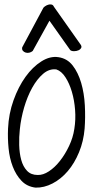

<svg xmlns="http://www.w3.org/2000/svg" viewBox="-20 -858 431 874"><path d="M141.6 -3.9Q102.5 -8.8 77.6 -35.2Q52.7 -61.5 38.1 -99.6Q23.4 -137.7 19 -183.1Q14.6 -228.5 16.6 -272.5Q19.5 -339.8 41.5 -401.4Q63.5 -462.9 96.2 -508.3Q128.9 -553.7 168.5 -578.6Q208 -603.5 246.1 -597.7Q286.1 -591.8 311 -559.6Q335.9 -527.3 349.6 -480.5Q363.3 -433.6 366.2 -378.4Q369.1 -323.2 365.2 -272.5Q360.4 -214.8 339.8 -165Q319.3 -115.2 288.6 -79.1Q257.8 -43 219.2 -22.9Q180.7 -2.9 141.6 -3.9ZM236.3 -542Q204.1 -545.9 176.3 -522Q148.4 -498 126.5 -458.5Q104.5 -418.9 89.8 -368.7Q75.2 -318.4 70.3 -269.5Q66.4 -234.4 67.4 -197.3Q68.4 -160.2 76.7 -129.9Q85 -99.6 103 -80.6Q121.1 -61.5 151.4 -61.5Q175.8 -60.5 202.6 -78.1Q229.5 -95.7 252.9 -125.5Q276.4 -155.3 294.4 -193.4Q312.5 -231.4 318.4 -271.5Q325.2 -313.5 321.8 -357.9Q318.4 -402.3 307.1 -440.4Q295.9 -478.5 277.8 -506.3Q259.8 -534.2 236.3 -542ZM128.9 -626Q122.1 -620.1 113.3 -618.2Q104.5 -616.2 96.7 -618.7Q88.9 -621.1 84 -627Q79.1 -632.8 81.1 -642.6L176.8 -821.3Q177.7 -824.2 184.6 -829.1Q191.4 -834 199.2 -836.4Q207 -838.9 214.4 -837.4Q221.7 -835.9 225.6 -827.1L344.7 -658.2Q353.5 -647.5 349.6 -640.1Q345.7 -632.8 336.9 -628.9Q328.1 -625 316.9 -625Q305.7 -625 299.8 -629.9L205.1 -763.7Z"/></svg>

Font: Shadows Into Light Two
Style: Regular
Weight: 400
Designer: Kimberly Geswein
Foundry: Kimberly Geswein
Version: Version 1.003 2012